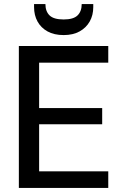

<svg xmlns="http://www.w3.org/2000/svg" viewBox="-20 -927 610 947"><path d="M73 0V-700H514V-618H173V-394H484V-314H173V-82H514V0ZM294 -754Q247 -754 214.5 -772Q182 -790 165 -821Q148 -852 148 -892V-907H204Q204 -871 224.5 -851Q245 -831 294 -831Q342 -831 362.5 -851Q383 -871 383 -907H440V-892Q440 -852 422.5 -821Q405 -790 372.5 -772Q340 -754 294 -754Z"/></svg>

Font: DM Sans 17pt Medium
Style: Regular
Weight: 500
Version: Version 4.004;gftools[0.9.30]